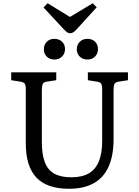

<svg xmlns="http://www.w3.org/2000/svg" viewBox="-20 -1144 850 1178"><path d="M403.8 14.2Q336.9 14.2 286.4 -2.9Q235.8 -20 203.4 -54.4Q170.9 -88.9 154.5 -141.4Q138.2 -193.8 138.2 -265.1V-596.2Q138.2 -621.1 131.6 -630.6Q125 -640.1 105 -643.1L48.8 -651.9V-700.2H325.2V-651.9L267.1 -643.1Q249 -640.1 242.9 -629.6Q236.8 -619.1 236.8 -591.8V-272Q236.8 -195.8 255.4 -147.9Q273.9 -100.1 314 -78.1Q354 -56.2 418 -56.2Q482.9 -56.2 524.4 -80.1Q565.9 -104 586.4 -153.6Q606.9 -203.1 606.9 -278.8V-596.2Q606.9 -621.1 600.6 -630.6Q594.2 -640.1 574.2 -643.1L519 -651.9V-700.2H765.1V-651.9L708 -643.1Q689 -640.1 682.9 -630.1Q676.8 -620.1 676.8 -591.8V-291Q676.8 -189.9 646.5 -122.1Q616.2 -54.2 555.4 -20Q494.6 14.2 403.8 14.2ZM409.2 -939.9Q399.4 -939.9 390.9 -946.5Q382.3 -953.1 368.2 -967.8L247.1 -1098.1L272 -1124L409.2 -1040L549.3 -1124L573.2 -1099.1L448.2 -961.9Q439.5 -952.1 429.9 -946Q420.4 -939.9 409.2 -939.9ZM516.1 -778.8Q488.3 -778.8 469.7 -796.4Q451.2 -814 451.2 -841.8Q451.2 -869.6 469.5 -887.7Q487.8 -905.8 516.1 -905.8Q544.9 -905.8 563 -888.4Q581.1 -871.1 581.1 -842.8Q581.1 -814.9 563 -796.9Q544.9 -778.8 516.1 -778.8ZM313 -778.8Q285.2 -778.8 267.1 -796.4Q249 -814 249 -841.8Q249 -869.6 267.1 -887.7Q285.2 -905.8 313 -905.8Q341.8 -905.8 360.4 -888.4Q378.9 -871.1 378.9 -842.8Q378.9 -814.9 360.4 -796.9Q341.8 -778.8 313 -778.8Z"/></svg>

Font: Literata
Style: Regular
Weight: 400
Designer: Latin by Veronika Burian and Jose Scaglione. Greek by Irene Vlachou. Cyrillic by Vera Evstafieva.
Foundry: TypeTogether
Version: Version 3.002